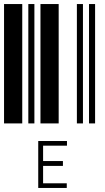

<svg xmlns="http://www.w3.org/2000/svg" viewBox="-20 -610 520 949"><path d="M0 0V-590H90V0ZM120 0V-590H150V0ZM180 0V-590H270V0ZM360 0V-590H390V0ZM420 0V-590H450V0ZM169 87H311V110H193V186H291V210H193V296H310V319H169Z"/></svg>

Font: Libre Barcode 39 Text
Style: Regular
Weight: 400
Version: Version 1.005; ttfautohint (v1.8.3)